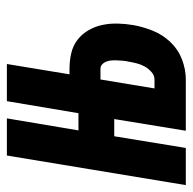

<svg xmlns="http://www.w3.org/2000/svg" viewBox="-39 -539 560 558"><g transform="rotate(-90 241.0 -260.0)"><path d="M-18 0 68 -520H176L141 -312H191L226 -520H334L304 -338H320Q343 -338 365 -333Q387 -328 404 -315Q421 -302 432 -283Q443 -264 447.5 -242.5Q452 -221 451.5 -198.5Q451 -176 447 -152Q442 -124 430.5 -95.5Q419 -67 397.5 -44.5Q376 -22 347 -11Q318 0 289 0H140L174 -208H124L90 0ZM289 -91Q301 -91 311 -100Q321 -109 327 -120Q333 -131 336 -143Q339 -155 341 -167Q343 -175 343.5 -183Q344 -191 344.5 -199Q345 -207 344.5 -214.5Q344 -222 341.5 -229.5Q339 -237 333.5 -242.5Q328 -248 320 -248H289L263 -91Z"/></g></svg>

Font: Iosevka SS04 Extrabold Oblique
Style: Regular
Weight: 800
Italic angle: -9°
Monospace: yes
Designer: Belleve Invis
Foundry: Belleve Invis
Version: Version 19.0.0; ttfautohint (v1.8.4)